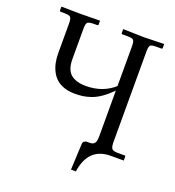

<svg xmlns="http://www.w3.org/2000/svg" viewBox="-141 -756 917 1008"><g transform="rotate(20 317.5 -252.5)"><path d="M529.3 -73.2Q529.3 -45.9 536.4 -35.9Q543.5 -25.9 569.3 -25.9H608.4Q613.3 -25.9 613.3 -20.5V1H541Q416.5 1 396.5 140.6H369.1L376 -5.4Q376.5 -15.1 383.3 -20.3Q390.1 -25.4 396.5 -25.4H413.1Q434.6 -25.4 441.7 -37.6Q448.7 -49.8 448.7 -74.2V-329.6Q419.9 -300.8 392.8 -282Q365.7 -263.2 340.3 -254.6Q314.9 -246.1 295.2 -243.4Q275.4 -240.7 250 -240.7Q216.8 -240.7 190.4 -250Q164.1 -259.3 146.7 -274.9Q129.4 -290.5 118.2 -312.7Q106.9 -335 102.1 -359.4Q97.2 -383.8 97.2 -412.1V-578.1Q97.2 -604.5 89.6 -612.1Q82 -619.6 53.2 -619.6H35.6Q29.3 -619.6 29.3 -625V-646.5L136.7 -645L245.1 -646.5V-624.5Q245.1 -619.6 239.3 -619.6H221.7Q191.9 -619.6 184.8 -611.6Q177.7 -603.5 177.7 -578.1V-408.2Q177.7 -349.1 206.5 -324Q235.4 -298.8 292 -298.8Q385.3 -298.8 448.7 -355V-577.1Q448.7 -604 441.9 -611.6Q435.1 -619.1 409.2 -619.1H379.4Q374.5 -619.1 374.5 -624V-646.5L489.3 -643.6L603.5 -646.5V-625Q603.5 -619.1 598.1 -619.1H568.8Q543 -619.1 536.1 -612.1Q529.3 -605 529.3 -577.1Z"/></g></svg>

Font: Libertinage
Style: l
Weight: 400
Designer: OSP
Foundry: OSP
Version: Version 1.0; 2008; OFL relea